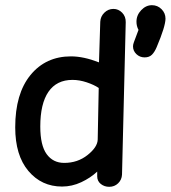

<svg xmlns="http://www.w3.org/2000/svg" viewBox="-20 -701 652 733"><path d="M532.2 -481.9Q513.7 -481.9 500.7 -494.4Q487.8 -506.8 487.8 -523.9Q487.8 -531.2 491.2 -540L508.8 -586.9Q501 -601.1 501 -618.2Q501 -643.1 519 -662.1Q537.1 -681.2 560.1 -681.2Q581.5 -681.2 596.7 -666Q611.8 -650.9 611.8 -629.9Q611.8 -600.6 578.1 -521Q570.3 -502.4 560.1 -492.2Q549.8 -481.9 532.2 -481.9ZM216.8 11.2Q138.7 11.2 88.4 -48.3Q38.1 -107.9 38.1 -214.8Q38.1 -343.3 96.4 -414.6Q154.8 -485.8 251 -485.8Q299.3 -485.8 357.9 -462.9L362.8 -618.2Q363.8 -638.2 378.4 -652.6Q393.1 -667 413.1 -667Q432.1 -667 446.3 -652.6Q460.4 -638.2 460 -616.2L445.8 -34.2Q444.8 -14.6 430.9 -1.2Q417 12.2 397 12.2Q378.4 12.2 364.7 1.2Q351.1 -9.8 351.1 -27.8V-45.9Q325.7 -22 290.3 -5.4Q254.9 11.2 216.8 11.2ZM225.1 -79.1Q276.4 -79.1 314.2 -109.1Q352.1 -139.2 353 -168L356.9 -365.2Q338.9 -377.4 311 -386.7Q283.2 -396 256.8 -396Q196.3 -396 165 -350.6Q133.8 -305.2 133.8 -217.8Q133.8 -146 158.2 -112.5Q182.6 -79.1 225.1 -79.1Z"/></svg>

Font: Comic Neue
Style: Bold
Weight: 700
Designer: Craig Rozynski
Foundry: Craig Rozynski
Version: Version 2.003;hotconv 1.0.109;makeotfexe 2.5.65596